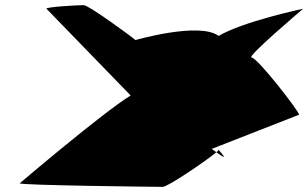

<svg xmlns="http://www.w3.org/2000/svg" viewBox="-20 -728 1201 748"><path d="M57 -14C52 -6 594 0 614 0C634 0 784 -102 823 -135C818 -139 811 -143 805 -148L1145 -281C1150 -288 983 -504 960 -504C937 -504 1161 -694 1161 -694C1161 -694 925 -644 832 -588C757 -644 508 -572 508 -572C501 -579 326 -708 306 -708C283 -708 158 -701 161 -694L489 -356C381 -290 57 -14 57 -14ZM823 -135C883 -90 832 -143 831 -145C832 -144 830 -140 823 -135Z"/></svg>

Font: Ampere
Style: UltExtIta
Weight: 400
Version: Version 1